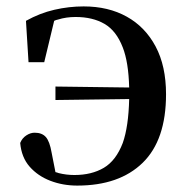

<svg xmlns="http://www.w3.org/2000/svg" viewBox="-20 -563 580 599"><path d="M221 16Q176 16 137 1Q98 -14 72.5 -43Q47 -72 43 -117Q49 -132 62 -140.5Q75 -149 88 -149Q111 -149 123 -135.5Q135 -122 141 -87L153 -26Q158 -25 163 -23Q187 -17 212 -17Q266 -17 304 -39.5Q342 -62 363 -117Q381 -168 383 -254L153 -251V-293L383 -290Q381 -369 363 -415Q343 -467 306 -488.5Q269 -510 216 -510Q186 -510 161 -502Q155 -501 149 -498L118 -369H69L61 -498Q104 -522 149.5 -532.5Q195 -543 241 -543Q318 -543 375.5 -511Q433 -479 465.5 -418Q498 -357 498 -269Q498 -126 425 -55Q352 16 221 16Z"/></svg>

Font: Early Summer Mincho SemiBold
Style: Regular
Weight: 600
Designer: GuiWonder
Version: Version 1.002